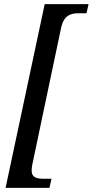

<svg xmlns="http://www.w3.org/2000/svg" viewBox="-20 -780 448 928"><path d="M7 128H219L229 84H192C157 84 133 78 133 45C133 38 134 24 136 16L275 -644C288 -707 323 -716 361 -716H398L408 -760H196Z"/></svg>

Font: Noto Serif Condensed Medium
Style: Italic
Weight: 500
Width: 3
Italic angle: -12°
Designer: Monotype Design Team
Foundry: Monotype Imaging Inc.
Version: Version 2.013